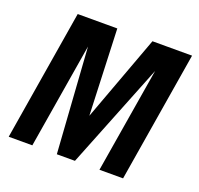

<svg xmlns="http://www.w3.org/2000/svg" viewBox="-127 -875 1054 1016"><g transform="rotate(20 400.0 -367.5)"><path d="M22 0 143 -735H366L385 -250L564 -735H787L666 0H533L631 -592L395 0H293L253 -592L155 0Z"/></g></svg>

Font: Iosevka Aile Extrabold
Style: Italic
Weight: 800
Italic angle: -9°
Designer: Belleve Invis
Foundry: Belleve Invis
Version: Version 31.1.0; ttfautohint (v1.8.4)